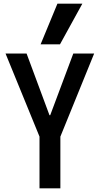

<svg xmlns="http://www.w3.org/2000/svg" viewBox="-20 -1020 540 1040"><path d="M194 0V-280L10 -730H124L248 -396H252L377 -730H490L307 -280V0ZM305 -780H200L291 -1000H426Z"/></svg>

Font: M PLUS Code Latin Medium
Style: Regular
Weight: 500
Designer: Coji Morishita
Foundry: UNDERFOREST DESIGN
Version: Version 1.002; ttfautohint (v1.8.3)